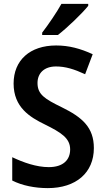

<svg xmlns="http://www.w3.org/2000/svg" viewBox="-20 -1024 542 988"><path d="M434 -994V-1004H296C271 -959 230 -899 197 -856V-844H278C326 -881 404 -956 434 -994ZM463 -262C463 -368 404 -420 298 -472C210 -515 173 -538 173 -597C173 -647 207 -682 268 -682C317 -682 362 -668 418 -642L457 -745C394 -774 335 -790 269 -790C134 -790 50 -714 50 -594C50 -472 134 -421 210 -384C295 -342 341 -313 341 -255C341 -202 306 -164 231 -164C167 -164 100 -188 43 -215V-95C94 -69 160 -56 226 -56C371 -56 463 -135 463 -262Z"/></svg>

Font: Noto Sans Malayalam UI SemiCondensed SemiBold
Style: Regular
Weight: 600
Width: 4
Designer: Jelle Bosma - Monotype Design Team
Foundry: Monotype Imaging Inc.
Version: Version 2.104